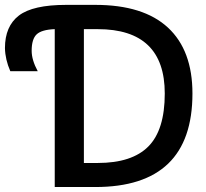

<svg xmlns="http://www.w3.org/2000/svg" viewBox="-140 -751 828 772"><path d="M197.3 -633.8V-95.7H252.9Q390.6 -95.7 456.5 -162.1Q522.5 -228.5 522.5 -375Q522.5 -633.8 252.9 -633.8ZM633.8 -375Q633.8 1 243.2 1H80.1V-633.8Q27.3 -631.8 7.3 -612.8Q-12.7 -593.8 -12.7 -546.9Q-12.7 -509.8 11.7 -464.8H-98.6Q-119.1 -511.7 -120.1 -557.6Q-120.1 -645.5 -64 -688.5Q-7.8 -731.4 126 -731.4H243.2Q436.5 -731.4 535.2 -640.1Q633.8 -548.8 633.8 -375Z"/></svg>

Font: Gen Shin Gothic Medium
Style: Regular
Weight: 500
Designer: [Source Han Sans]
Ryoko NISHIZUKA  (kana & ideographs); Paul D. Hunt (Latin, Greek & Cyrillic); Wenlong ZHANG  (bopomofo
Version: Version 1.002.20150607